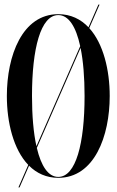

<svg xmlns="http://www.w3.org/2000/svg" viewBox="-20 -770 510 840"><path d="M415.5 -750H410.5L367.1 -650.7C333.2 -686.3 289.5 -708 235 -708C77 -708 10 -526 10 -350C10 -234.3 38.9 -116.1 103.6 -48.6L60.5 50H65.5L107.1 -45.1C140.3 -12 182.7 8 235 8C393 8 460 -174 460 -350C460 -463.2 432.3 -578.9 370.5 -647ZM120 -350C120 -558 158 -704 235 -704C280.6 -704 312.5 -652.9 330.9 -568.1L139.4 -130.4C126.4 -189.2 120 -264.3 120 -350ZM235 4C191.1 4 159.9 -43.5 141.1 -122.9L332.5 -560.4C344.2 -503.1 350 -431.3 350 -350C350 -142 312 4 235 4Z"/></svg>

Font: Picaflor 96 pt
Style: Regular
Weight: 400
Designer: Ariel Martín Pérez
Foundry: Tunera Type Foundry
Version: Version 1.000;hotconv 1.0.109;makeotfexe 2.5.65596